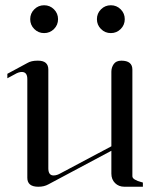

<svg xmlns="http://www.w3.org/2000/svg" viewBox="-20 -711 583 731"><path d="M364.5 -675.5Q380 -691 402 -691Q424 -691 439.5 -675.5Q455 -660 455 -638Q455 -616 439.5 -600.5Q424 -585 402 -585Q380 -585 364.5 -600.5Q349 -616 349 -638Q349 -660 364.5 -675.5ZM110.5 -675.5Q126 -691 148 -691Q170 -691 185.5 -675.5Q201 -660 201 -638Q201 -616 185.5 -600.5Q170 -585 148 -585Q126 -585 110.5 -600.5Q95 -616 95 -638Q95 -660 110.5 -675.5ZM122 -480Q122 -480 125 -480Q164 -480 164 -446V-70Q164 -43 184 -43Q197 -43 212 -52L404 -154V-438Q404 -454 413 -467Q422 -480 442 -480Q484 -480 484 -446V-40Q484 -36 487 -32.5Q490 -29 495 -26.5Q500 -24 504.5 -22Q509 -20 515.5 -18.5Q522 -17 524 -16V0H454Q432 0 418 -14Q404 -28 404 -50V-137L164 -9Q148 0 126 0Q84 0 84 -34V-410Q84 -437 63 -437Q51 -437 36 -428L8 -413V-430L84 -471Q99 -480 122 -480Z"/></svg>

Font: kawoszeh
Style: Medium
Weight: 500
Version: Version 000.030